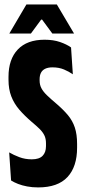

<svg xmlns="http://www.w3.org/2000/svg" viewBox="-20 -827 385 858"><path d="M150.5 10.5Q124 10.5 101.5 6.2Q79 2 61 -5Q43 -12 29.5 -20.5L21 -146Q40.5 -134.5 66.2 -124.8Q92 -115 122 -115Q155 -115 170.2 -130.5Q185.5 -146 185.5 -174V-186.5Q185.5 -207.5 178.2 -222.2Q171 -237 157 -250.8Q143 -264.5 121.5 -282.5Q89.5 -310 66.2 -337Q43 -364 30.5 -396.2Q18 -428.5 18 -470.5V-484Q18 -562 59.5 -605.8Q101 -649.5 179 -649.5Q218.5 -649.5 248.2 -639.2Q278 -629 297.5 -615L305.5 -495Q288.5 -507 266 -516.5Q243.5 -526 214.5 -526Q195.5 -526 182.5 -520Q169.5 -514 163.2 -502Q157 -490 157 -472.5V-467.5Q157 -448 165 -432.8Q173 -417.5 189.5 -401.5Q206 -385.5 231.5 -364Q263.5 -336.5 284 -311.8Q304.5 -287 314.5 -256.8Q324.5 -226.5 324.5 -183.5V-167Q324.5 -82 281.5 -35.8Q238.5 10.5 150.5 10.5ZM98 -807H234L311 -677H214L168 -739.5H164L118 -677H21.5Z"/></svg>

Font: Anek Latin Condensed
Style: Bold
Weight: 700
Width: 3
Designer: Yesha Goshar
Foundry: Ek Type
Version: Version 1.003